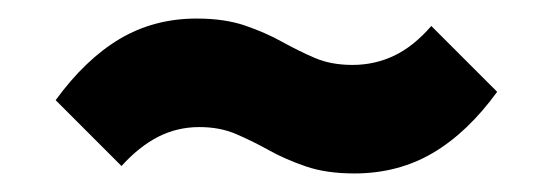

<svg xmlns="http://www.w3.org/2000/svg" viewBox="-20 -455 595 207"><path d="M362 -268Q332 -268 310 -275.5Q288 -283 270 -293Q252 -303 234.5 -310.5Q217 -318 195 -318Q171 -318 150.5 -307.5Q130 -297 111 -276L40 -347Q72 -391 109 -413Q146 -435 192 -435Q222 -435 244 -427.5Q266 -420 284 -410Q302 -400 319.5 -392.5Q337 -385 360 -385Q384 -385 405 -395Q426 -405 445 -427L516 -356Q484 -312 446.5 -290Q409 -268 362 -268Z"/></svg>

Font: Outfit SemiBold
Style: Regular
Weight: 600
Designer: Rodrigo Fuenzalida
Foundry: fragTYPE
Version: Version 1.100;gftools[0.9.27]